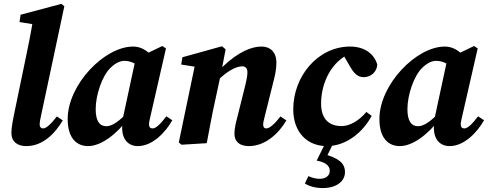

<svg xmlns="http://www.w3.org/2000/svg" viewBox="-20 -739 2521 991"><path d="M115.6 15.1C201.6 15.1 264.5 -50.7 303.9 -117.6L273.8 -138C240.9 -96.3 218.4 -76.1 202.4 -76.1C192.3 -76.1 184.6 -83.3 184.6 -96.9C184.6 -106.9 186.9 -120.7 191.4 -139.9L312.1 -706.9L296.8 -719.2L86.2 -662.8L80.7 -625.2L205.6 -605L150.8 -638.9C139.6 -567.7 124.5 -495.4 109.8 -425L57.8 -174.3C45.4 -115 38.8 -79.8 38.8 -52.9C38.8 -8.9 68.1 15.1 115.6 15.1Z M434.3 15.1C502.4 15.1 582.1 -46.7 642.1 -127H645.8L639.6 -159.8C597 -115.5 560.6 -87.5 528.9 -87.5C495 -87.5 473.9 -112.9 473.9 -176.1C473.9 -246.9 506.2 -348.4 552.7 -391.2C577.3 -414.6 600.6 -424.9 622.6 -424.9C649.5 -424.9 676.3 -413.2 699.9 -396.5L767.7 -446.1C739.5 -479.2 706.4 -498.7 666.9 -498.7C519.3 -498.7 329.3 -302.6 329.3 -124.3C329.3 -21.3 379.9 15.1 434.3 15.1ZM691.7 15.1C766.6 15.1 833.9 -55.3 869.3 -118.3L838.8 -138.7C808.1 -99.3 785.9 -76.1 767.3 -76.1C755.8 -76.1 749.1 -83.3 749.1 -96.6C749.1 -106.9 752.1 -120.7 756.6 -139.3L836.6 -489L817.9 -501.6L686.7 -438.3L680.4 -436.6L609.1 -105.1L613.2 -103.6C611.2 -92.9 610.3 -85.5 610.3 -75.8C611.8 -17.2 643.9 15.1 691.7 15.1Z M917.1 8 1047.1 0C1060.8 -72.4 1073.5 -142.9 1089.3 -214.3L1118.3 -349L1121 -360.9L1144.5 -484.4L1125.8 -500.2L921.4 -443.4L915.3 -405.9L1041.7 -386L988.6 -415L902.8 -3.6L917.1 8ZM1264.3 15.1C1349.8 15.1 1419.1 -50.7 1458.1 -117.6L1427.6 -138C1395.9 -96.6 1370.8 -76.1 1353.7 -76.1C1343.9 -76.1 1338.3 -83.1 1338.3 -96.3C1338.3 -106.3 1341.9 -119.9 1346.7 -139.3L1393.9 -328.2C1401.9 -359.7 1406.6 -388.4 1406.6 -415.4C1406.6 -471.4 1373.8 -498.7 1330.4 -498.7C1260.1 -498.7 1178.4 -449.1 1102.8 -367.2H1096.8L1102.8 -323C1154.6 -374 1199.1 -396.6 1230.7 -396.6C1246.2 -396.6 1257.1 -387.1 1257.1 -365.7C1257.1 -349.3 1252 -322 1244 -290.9L1206.7 -141.1C1198.8 -110.8 1190 -78.1 1190 -48.6C1190 -8.3 1216.9 15.1 1264.3 15.1Z M1666.9 15.1C1771 15.1 1856.2 -61.1 1898.3 -141.1L1871 -161.2C1832.3 -115.1 1784.8 -88.2 1743.3 -88.2C1678.7 -88.2 1637.3 -124.5 1637.3 -204.3C1637.3 -307.4 1687.6 -422.7 1793.2 -465.6H1810.4V-478H1739.1L1787.6 -393.8C1804.2 -365.9 1823.2 -340.6 1856.7 -340.6C1894.7 -340.6 1925.5 -368.5 1927.3 -405.7C1910.6 -463 1859.5 -498.7 1787.1 -498.7C1621 -498.7 1493.6 -345.9 1493.6 -174.7C1493.6 -56.9 1564.9 15.1 1666.9 15.1ZM1614.6 89.9C1655.9 97.6 1682.1 113.6 1682.1 142.7C1682.1 168.4 1660.6 184 1629.9 184C1610.6 184 1590.9 178.7 1571.8 170.1L1553.6 208C1573.9 221.7 1607.9 231.7 1645.5 231.7C1720.9 231.7 1760.6 193.4 1760.6 149.8C1760.6 102.1 1727.4 76.8 1647.9 55L1661.4 79.6L1700.6 0H1659L1614.6 89.9Z M2043.3 15.1C2111.4 15.1 2191.1 -46.7 2251.1 -127H2254.8L2248.6 -159.8C2206 -115.5 2169.6 -87.5 2137.9 -87.5C2104 -87.5 2082.9 -112.9 2082.9 -176.1C2082.9 -246.9 2115.2 -348.4 2161.7 -391.2C2186.3 -414.6 2209.6 -424.9 2231.6 -424.9C2258.5 -424.9 2285.3 -413.2 2308.9 -396.5L2376.7 -446.1C2348.5 -479.2 2315.4 -498.7 2275.9 -498.7C2128.3 -498.7 1938.3 -302.6 1938.3 -124.3C1938.3 -21.3 1988.9 15.1 2043.3 15.1ZM2300.7 15.1C2375.6 15.1 2442.9 -55.3 2478.3 -118.3L2447.8 -138.7C2417.1 -99.3 2394.9 -76.1 2376.3 -76.1C2364.8 -76.1 2358.1 -83.3 2358.1 -96.6C2358.1 -106.9 2361.1 -120.7 2365.6 -139.3L2445.6 -489L2426.9 -501.6L2295.7 -438.3L2289.4 -436.6L2218.1 -105.1L2222.2 -103.6C2220.2 -92.9 2219.3 -85.5 2219.3 -75.8C2220.8 -17.2 2252.9 15.1 2300.7 15.1Z"/></svg>

Font: Source Serif 4 Variable
Style: Italic
Weight: 400
Italic angle: -12°
Designer: Frank Grießhammer
Foundry: Adobe Systems Incorporated
Version: Version 4.004;hotconv 1.0.116;makeotfexe 2.5.65601